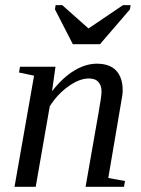

<svg xmlns="http://www.w3.org/2000/svg" viewBox="-20 -715 540 735"><path d="M368.7 -365.2Q368.7 -387.2 356.9 -400.9Q345.2 -414.6 319.8 -414.6Q283.7 -414.6 241 -383.8Q198.2 -353 170.4 -307.6L116.7 0H35.6L110.4 -425.3L52.7 -437.5L56.6 -459.5H192.4L179.2 -365.7Q220.2 -418.5 264.2 -444.8Q308.1 -471.2 350.6 -471.2Q399.9 -471.2 424.8 -444.6Q449.7 -418 449.7 -368.2Q449.7 -361.3 447.8 -347.2Q445.8 -333 394.5 -33.7L458.5 -22L454.6 0H307.6L357.4 -284.2Q368.7 -346.2 368.7 -365.2ZM218.3 -695.3 318.8 -606 450.7 -695.3H480L477.5 -679.2L362.8 -545.9H258.8L190.4 -679.2L192.9 -695.3Z"/></svg>

Font: Tinos
Style: Italic
Weight: 400
Italic angle: -16.333°
Designer: Steve Matteson
Foundry: Monotype Imaging Inc.
Version: Version 1.32